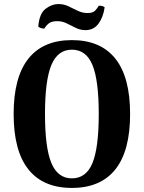

<svg xmlns="http://www.w3.org/2000/svg" viewBox="-20 -909 706 943"><path d="M333 14Q192 14 119.5 -77Q47 -168 47 -349Q47 -530 119.5 -621Q192 -712 333 -712Q474 -712 546.5 -621Q619 -530 619 -349Q619 -168 546.5 -77Q474 14 333 14ZM333 -33Q403 -33 434 -108Q465 -183 465 -349Q465 -515 434 -590Q403 -665 333 -665Q264 -665 232.5 -590Q201 -515 201 -349Q201 -183 232.5 -108Q264 -33 333 -33ZM494 -873Q487 -824 463.5 -792.5Q440 -761 400 -761Q375 -761 352.5 -772Q330 -783 308 -794Q286 -805 262 -805Q233 -805 219.5 -794Q206 -783 198 -769Q192 -768 183 -770.5Q174 -773 168 -778Q173 -842 203.5 -865.5Q234 -889 268 -889Q294 -889 316.5 -878Q339 -867 362 -856Q385 -845 410 -845Q436 -845 447 -856.5Q458 -868 465 -881Q475 -881 481.5 -879.5Q488 -878 494 -873Z"/></svg>

Font: Arima Thin
Style: Bold
Weight: 700
Version: Version 1.100